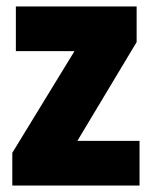

<svg xmlns="http://www.w3.org/2000/svg" viewBox="-20 -624 470 593"><path d="M411 -51H18V-152L210 -466H29V-604H402V-494L219 -189H411Z"/></svg>

Font: Noto Sans Tamil UI Condensed Black
Style: Regular
Weight: 900
Width: 3
Designer: Jelle Bosma - Monotype Design Team
Foundry: Monotype Imaging Inc.
Version: Version 2.004; ttfautohint (v1.8.4.7-5d5b)